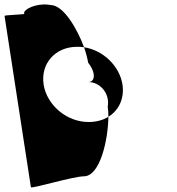

<svg xmlns="http://www.w3.org/2000/svg" viewBox="-59 -646 777 845"><path d="M-39 -576 77 178C78 186 264 130 310 130C382 130 417 -33 418 -132C394 -117 364 -109 331 -109C234 -109 147 -184 133 -274C119 -366 184 -440 280 -440C290 -440 301 -440 311 -438C280 -521 220 -624 163 -624C127 -632 64 -620 47 -592L48 -585C48 -582 -40 -580 -39 -576ZM330 -285C380 -285 426 -236 415 -176C417 -164 418 -149 418 -132C465 -161 489 -214 480 -274C467 -356 395 -425 311 -438C320 -412 326 -388 329 -370C364 -326 360 -285 330 -285Z"/></svg>

Font: Ampere
Style: RevIta
Weight: 400
Version: Version 1